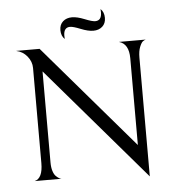

<svg xmlns="http://www.w3.org/2000/svg" viewBox="-59 -923 918 1006"><g transform="rotate(-5 400.0 -420.0)"><path d="M288 -776Q288 -805 306.5 -821.5Q325 -838 354 -838Q381 -838 419.5 -822.5Q458 -807 474 -807Q508 -807 508 -851Q508 -862 507 -868Q526 -851 526 -820Q526 -791 507.5 -774.5Q489 -758 460 -758Q433 -758 394.5 -773.5Q356 -789 340 -789Q306 -789 306 -745Q306 -734 307 -728Q288 -745 288 -776ZM588 -688H729Q722 -686 714 -680.5Q706 -675 697 -653Q688 -631 688 -597V28L176 -569V-90Q176 -64 182 -45Q188 -26 197.5 -17Q207 -8 213.5 -4.5Q220 -1 226 0H85Q128 -11 128 -91V-591Q128 -625 105 -653Q82 -681 47 -688H171L640 -141V-597Q640 -674 588 -688Z"/></g></svg>

Font: Bellefair
Style: Regular
Weight: 400
Designer: Nick Shinn, Liron Lavi Turkenic
Foundry: Shinntype
Version: Version 1.003;PS 001.003;hotconv 1.0.88;makeotf.lib2.5.64775